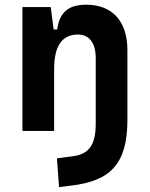

<svg xmlns="http://www.w3.org/2000/svg" viewBox="-20 -547 626 802"><path d="M226.6 234.4 275.4 228.5C440.4 209.5 512.2 138.7 512.2 -45.9V-336.9C512.2 -458 449.7 -527.3 340.3 -527.3C263.2 -527.3 228.5 -493.2 218.8 -423.8H204.1L191.9 -517.6H73.7V0H206.1V-258.3C206.1 -355.5 239.7 -402.8 305.7 -402.8C353 -402.8 379.9 -367.2 379.9 -304.2V-30.3C379.9 58.1 351.6 96.7 285.2 105.5L217.8 114.3Z"/></svg>

Font: Cascadia Code
Style: Bold
Weight: 700
Monospace: yes
Designer: Aaron Bell
Foundry: Saja Typeworks
Version: Version 2404.023